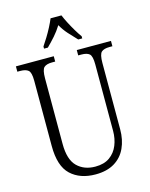

<svg xmlns="http://www.w3.org/2000/svg" viewBox="-136 -1016 866 1112"><g transform="rotate(-15 297.0 -460.5)"><path d="M297 10Q204 10 148.5 -42Q93 -94 93 -215V-606Q93 -656 77.5 -669Q62 -682 29 -682H12V-714H239V-682H220Q187 -682 172 -668.5Q157 -655 157 -603V-210Q157 -116 198.5 -75Q240 -34 307 -34Q360 -34 393.5 -58Q427 -82 443 -121.5Q459 -161 459 -207V-606Q459 -656 444 -669Q429 -682 396 -682H377V-714H582V-682H565Q531 -682 516 -668.5Q501 -655 501 -603V-205Q501 -143 478.5 -94Q456 -45 410.5 -17.5Q365 10 297 10ZM196 -784Q209 -803 225 -829Q241 -855 255 -882Q269 -909 278 -931H343Q352 -909 366 -882Q380 -855 395.5 -829Q411 -803 425 -784V-771H401Q375 -798 352 -823.5Q329 -849 311 -881Q291 -849 268.5 -823.5Q246 -798 219 -771H196Z"/></g></svg>

Font: Noto Serif Tamil Condensed Light
Style: Italic
Weight: 300
Width: 3
Italic angle: -12°
Designer: Indian Type Foundry, Tom Grace, and the Monotype Design Team
Foundry: Monotype Imaging Inc.
Version: Version 2.003; ttfautohint (v1.8.4.7-5d5b)